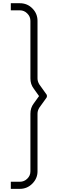

<svg xmlns="http://www.w3.org/2000/svg" viewBox="-20 -939 456 1190"><path d="M47 231.5V187.5H103Q130 187.5 149 168.5Q168.5 150 168.5 123V-234.5Q168.5 -270.5 188.5 -297L222 -343.5L188.5 -390.5Q168.5 -417 168.5 -453V-809.5Q168.5 -836.5 149 -855.5Q130 -875 103 -875H47V-919H103Q149 -919 180.5 -887Q212.5 -855 212.5 -809.5V-453Q212.5 -434 224 -415.5L266.5 -356Q271 -352 271 -343.5Q271 -336 266.5 -331L224 -272Q212.5 -253.5 212.5 -234.5V123Q212.5 167 180 199.5Q148 231.5 103 231.5Z"/></svg>

Font: Russisch Sans ExtraLight
Style: Regular
Weight: 200
Width: 4
Designer: Michael Sharanda (font) & Cristiano Sobral (main changes)
Foundry: Michael Sharanda
Version: Version 2.00;September 8, 2020;FontCreator 13.0.0.2681 64-bi